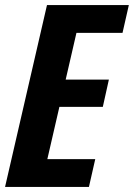

<svg xmlns="http://www.w3.org/2000/svg" viewBox="-29 -740 530 760"><path d="M-9 0 157 -720H299L133 0ZM63 0 88 -110H348L323 0ZM136 -317 160 -425H402L378 -317ZM204 -610 229 -720H481L456 -610Z"/></svg>

Font: Instrument Sans Condensed
Style: Bold Italic
Weight: 700
Width: 3
Italic angle: -13°
Designer: Rodrigo Fuenzalida
Foundry: fragTYPE
Version: Version 1.000;gftools[0.9.28]